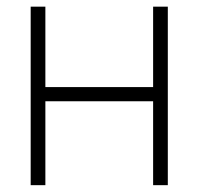

<svg xmlns="http://www.w3.org/2000/svg" viewBox="-20 -542 581 562"><path d="M441.4 -287.1V-245.6H101.1V-287.1ZM112.8 -522.5V0H69.8V-522.5ZM471.2 -522.5V0H428.2V-522.5Z"/></svg>

Font: Inter 28pt ExtraLight
Style: Regular
Weight: 250
Designer: Rasmus Andersson
Foundry: rsms
Version: Version 4.001;git-66647c0bb